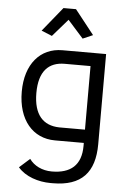

<svg xmlns="http://www.w3.org/2000/svg" viewBox="-61 -740 664 1008"><g transform="rotate(5 271.0 -235.5)"><path d="M232 -696 128 -568 184 -545 264 -637 346 -545 399 -568 298 -696ZM400 0V16C400 118 344 164 245 164C194 164 151 142 127 108L72 157C111 203 180 225 244 225H256C407 225 476 149 476 0V-475H246C129 -475 52 -385 52 -240C52 -91 131 0 248 0ZM129 -240C129 -355 180 -405 264 -405H400V-70H264C180 -72 129 -124 129 -240Z"/></g></svg>

Font: Mint Spirit
Style: Regular
Weight: 400
Designer: HARENDAL Hirwen
Foundry: Arkandis Digital Foundry.
Version: Version 1.004;FFEdit